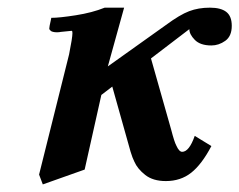

<svg xmlns="http://www.w3.org/2000/svg" viewBox="-20 -465 631 506"><path d="M324.2 -64.9 275.9 -236.8 247.1 -214.8 203.1 -18.1 92.8 21 83 -4.9 162.1 -321.8Q170.9 -365.7 170.9 -377.9Q170.9 -383.8 168.9 -383.8Q142.6 -380.9 140.1 -380.9Q136.2 -379.9 129.9 -379.9Q124.5 -379.9 120.4 -380.9Q116.2 -381.8 114.3 -383.3Q112.3 -384.8 111.1 -386.5Q109.9 -388.2 109.9 -389.2V-390.1Q109.9 -392.1 110.8 -397.2Q111.8 -402.3 113.3 -408.9Q114.7 -415.5 115.2 -418Q136.7 -418 179.9 -424.8Q223.1 -431.6 255.9 -444.8H307.1L264.2 -290L417 -398.9Q454.1 -426.3 478.5 -435.5Q502.9 -444.8 533.2 -444.8Q562 -444.8 576.4 -433.6Q590.8 -422.4 590.8 -397Q590.8 -369.6 573.7 -357.4Q556.6 -345.2 537.1 -345.2Q507.8 -345.2 493.4 -359.9Q479 -374.5 479 -388.2L377.9 -311L431.2 -123Q439.5 -90.8 444.8 -81.1Q452.1 -64.9 460 -64.9Q478.5 -64.9 493.2 -106.9L537.1 -80.1Q511.7 -31.7 483.9 -9.8Q456.1 12.2 417 12.2Q383.3 12.2 362.8 -3.9Q342.3 -20 334 -39.1Q329.1 -48.8 324.2 -64.9Z"/></svg>

Font: Linux Libertine
Style: Bold Italic
Weight: 700
Italic angle: -11.5°
Designer: Philipp H. Poll
Foundry: Philipp H. Poll
Version: Version 4.0.5